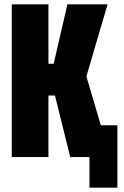

<svg xmlns="http://www.w3.org/2000/svg" viewBox="-20 -720 568 880"><path d="M34 0V-700H202V-428H226L289 -700H473L376 -370L442 -146H518V140H390V0H302L232 -282H202V0Z"/></svg>

Font: Tektur Condensed
Style: Bold
Weight: 700
Width: 3
Designer: Adam Jagosz
Foundry: Adam Jagosz
Version: Version 1.005;gftools[0.9.30]